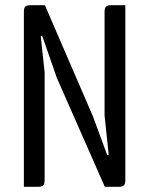

<svg xmlns="http://www.w3.org/2000/svg" viewBox="-20 -720 575 740"><path d="M338 -272 393 -123H399L383 -275V-673Q383 -689 388.5 -694.5Q394 -700 410 -700H463V-27Q463 -11 457.5 -5.5Q452 0 436 0H384L199 -420L143 -581H137L152 -441V-27Q152 -11 146.5 -5.5Q141 0 125 0H72V-673Q72 -689 77.5 -694.5Q83 -700 99 -700H153Z"/></svg>

Font: Rationale
Style: Regular
Weight: 400
Designer: Cyreal (www.cyreal.org)
Foundry: Cyreal (www.cyreal.org)
Version: Version 1.011